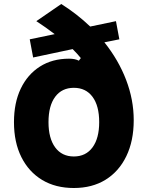

<svg xmlns="http://www.w3.org/2000/svg" viewBox="-20 -922 740 962"><path d="M350 20Q258 20 191 -20.5Q124 -61 87 -135Q50 -209 50 -310Q50 -407 84 -478Q118 -549 180 -588.5Q242 -628 326 -628Q356 -628 375 -618L385 -631Q369 -651 344 -676L146 -634L129 -725L254 -751Q211 -784 162 -816L287 -902Q366 -852 432 -789L561 -816L578 -725L503 -710Q574 -621 612 -521.5Q650 -422 650 -320Q650 -216 613 -139.5Q576 -63 509 -21.5Q442 20 350 20ZM223 -310Q223 -229 256.5 -183.5Q290 -138 350 -138Q410 -138 443.5 -183.5Q477 -229 477 -310Q477 -392 443.5 -437Q410 -482 350 -482Q290 -482 256.5 -437Q223 -392 223 -310Z"/></svg>

Font: Martian Mono ExtraBold
Style: Regular
Weight: 800
Monospace: yes
Designer: Roman Shamin
Foundry: Evil Martians
Version: Version 1.000; ttfautohint (v1.8.4.7-5d5b)